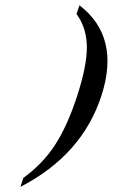

<svg xmlns="http://www.w3.org/2000/svg" viewBox="-20 -623 438 747"><path d="M289.1 -602.5Q449.2 -479.5 374.3 -249.8Q299.3 -20 59.6 104L70.8 69.3Q145.5 15.1 193.6 -58.3Q241.7 -131.8 280 -249.3Q318.4 -366.7 317.9 -440.4Q317.4 -514.2 277.8 -568.4Z"/></svg>

Font: RIT Rachana
Style: Bold Italic
Weight: 700
Designer: Hussain KH
Version: 1.4.7